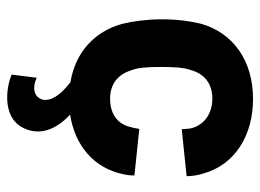

<svg xmlns="http://www.w3.org/2000/svg" viewBox="-118 -444 747 552"><g transform="rotate(90 256.0 -167.5)"><path d="M203 101 194 173C231 189 331 205 354 122C365 84 350 43 309 5C398 -9 462 -63 480 -146C483 -159 484 -168 484 -180L350 -194C348 -184 348 -178 345 -170C338 -136 312 -110 263 -110C220 -110 193 -134 182 -170C174 -188 172 -218 172 -257C172 -293 174 -325 181 -342C191 -380 219 -404 263 -404C307 -404 337 -380 347 -348C350 -339 350 -327 351 -316L486 -330C486 -347 483 -364 478 -379C454 -466 372 -521 264 -521C153 -521 74 -463 48 -372C41 -344 35 -307 35 -259C35 -218 40 -178 48 -145C70 -65 130 -10 216 4C252 32 271 59 266 84C258 110 231 114 203 101Z"/></g></svg>

Font: Vanilla Cream ExtraBold
Style: Regular
Weight: 800
Designer: Jeremy Tribby, Jinavaṁso
Foundry: Tribby Type
Version: Version 1.422;Glyphs 3.1.2 (3151)